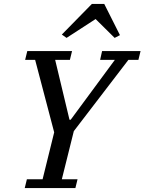

<svg xmlns="http://www.w3.org/2000/svg" viewBox="-20 -958 736 978"><path d="M117 -45H197L256 -284L159 -653H108L119 -698H347L336 -653H261L334 -348H340L565 -653H490L500 -698H696L685 -653H634L356 -290L295 -45H375L364 0H106ZM295 -782 448 -938H511L591 -779L564 -765L467 -861L319 -765Z"/></svg>

Font: IBM Plex Serif Text
Style: Italic
Weight: 450
Italic angle: -14°
Designer: Mike Abbink, Paul van der Laan, Pieter van Rosmalen
Foundry: Bold Monday
Version: Version 3.001